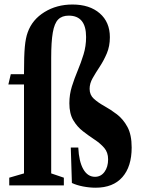

<svg xmlns="http://www.w3.org/2000/svg" viewBox="-20 -842 639 872"><path d="M414.5 10.5Q386.5 10.5 357 4.8Q327.5 -1 306.5 -11L301.5 -172H335.5Q338.5 -108.5 358.2 -73.8Q378 -39 411.5 -39Q438 -39 454.5 -61.2Q471 -83.5 471 -118.5Q471 -150 453.2 -170.5Q435.5 -191 409.2 -208.2Q383 -225.5 356.8 -245.8Q330.5 -266 312.8 -296Q295 -326 295 -373Q295 -413 306.5 -449.5Q318 -486 333 -521.8Q348 -557.5 359.5 -595Q371 -632.5 371 -674Q371 -771 292 -771Q261.5 -771 244.2 -753.5Q227 -736 219.8 -694.2Q212.5 -652.5 212.5 -579V-54.5L270 -35V0H22V-35L89 -54.5V-458.5H18L29 -505H89V-510.5Q89 -589.5 92.8 -629.8Q96.5 -670 106 -695.5Q126.5 -753 182 -787.2Q237.5 -821.5 309 -821.5Q387 -821.5 433 -781.5Q479 -741.5 479 -673Q479 -632 465 -599.2Q451 -566.5 433 -539.2Q415 -512 401 -487.5Q387 -463 387 -438.5Q387 -411 406.2 -393.5Q425.5 -376 454 -360.2Q482.5 -344.5 511 -322.8Q539.5 -301 558.8 -265.5Q578 -230 578 -172Q578 -85.5 535.8 -37.5Q493.5 10.5 414.5 10.5Z"/></svg>

Font: Libre Caslon Condensed
Style: Bold
Weight: 700
Designer: Pablo Impallari, Rodrigo Fuenzalida, Katja Schimmel, Ertekin Erdin
Foundry: Pablo Impallari, Rodrigo Fuenzalida
Version: Version 2.000; ttfautohint (v1.8.4.7-5d5b);gftools[0.9.33]